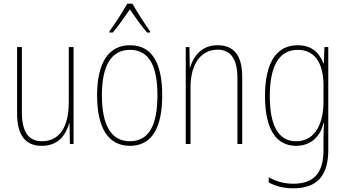

<svg xmlns="http://www.w3.org/2000/svg" viewBox="-20 -783 1881 1044"><path d="M380 -527H354V-227C354 -82 296 -15 208 -15C138 -15 99 -62 99 -173V-527H73V-166C73 -49 117 10 207 10C300 10 339 -53 356 -112H358L360 0H380Z M700 -763H672C648 -720 601 -647 575 -613V-606H593C623 -640 660 -695 686 -732C713 -693 749 -641 780 -606H796V-613C777 -638 725 -718 700 -763ZM862 -264C862 -428 814 -537 687 -537C569 -537 508 -440 508 -265C508 -88 568 10 687 10C805 10 862 -87 862 -264ZM534 -265C534 -423 583 -512 687 -512C797 -512 836 -413 836 -265C836 -102 790 -15 686 -15C582 -15 534 -107 534 -265Z M1163 -537C1074 -537 1031 -475 1014 -416H1012L1010 -527H990V0H1016V-308C1016 -445 1080 -513 1163 -513C1230 -513 1271 -468 1271 -359V0H1297V-366C1297 -485 1249 -537 1163 -537Z M1599 -537C1476 -537 1421 -432 1421 -260C1421 -78 1483 10 1590 10C1670 10 1721 -40 1739 -113H1742C1739 -72 1739 -47 1739 -14V32C1739 156 1688 216 1575 216C1521 216 1480 202 1441 181V209C1478 229 1521 241 1575 241C1709 241 1765 167 1765 32V-527H1744L1741 -439H1738C1719 -491 1680 -537 1599 -537ZM1599 -512C1702 -512 1739 -424 1739 -319V-229C1739 -129 1704 -15 1590 -15C1497 -15 1447 -95 1447 -260C1447 -413 1491 -512 1599 -512Z"/></svg>

Font: Noto Sans Armenian Condensed Thin
Style: Regular
Weight: 100
Width: 3
Designer: Monotype Design Team
Foundry: Monotype Imaging Inc.
Version: Version 2.008